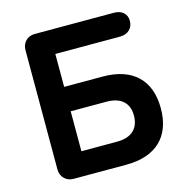

<svg xmlns="http://www.w3.org/2000/svg" viewBox="-104 -798 868 896"><g transform="rotate(-15 330.0 -350.0)"><path d="M587 -644C587 -680 562 -700 524 -700H142C107 -700 81 -674 81 -639V-61C81 -26 107 0 142 0H397C541 0 621 -76 621 -213C621 -350 541 -426 397 -426H211V-585H524C562 -585 587 -609 587 -644ZM491 -213C491 -150 453 -115 384 -115H211V-308H384C453 -308 491 -274 491 -213Z"/></g></svg>

Font: Hotpoint
Style: Bold
Weight: 700
Designer: Andrew Paglinawan, Luciano Perondi, Riccardo Olocco
Foundry: CAST Cooperativa Anonima Servizi Tipografici
Version: Version 1.000;PS 2.1;hotconv 16.6.51;makeotf.lib2.5.65220